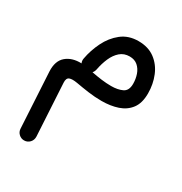

<svg xmlns="http://www.w3.org/2000/svg" viewBox="-172 -476 936 990"><g transform="rotate(30 295.5 19.5)"><path d="M368.2 -349.6Q426.8 -349.6 466.1 -320.3Q505.4 -291 525.1 -243.2Q544.9 -195.3 544.9 -139.6Q544.9 -82.5 519.8 -49.1Q494.6 -15.6 451.9 -1.2Q409.2 13.2 356 13.2Q315.9 13.2 275.9 7.6Q235.8 2 200.7 -4.4Q169.4 -9.8 154.1 -3.7Q138.7 2.4 140.1 28.8L157.7 339.4Q158.7 360.4 145.3 374.8Q131.8 389.2 111.8 389.2Q93.8 389.2 80.6 376.7Q67.4 364.3 66.4 346.2L47.9 15.6Q44.9 -46.4 79.6 -75.7Q114.3 -105 170.4 -103Q164.6 -115.7 167.5 -130.4Q177.2 -183.6 201.9 -233.9Q226.6 -284.2 267.8 -316.9Q309.1 -349.6 368.2 -349.6ZM253.4 -114.7Q250.5 -101.1 242.2 -91.8Q272 -85.9 302 -82Q332 -78.1 360.4 -78.1Q399.4 -78.1 426.5 -90.8Q453.6 -103.5 453.6 -144.5Q453.6 -173.3 444.6 -199.5Q435.5 -225.6 416.7 -241.9Q397.9 -258.3 368.2 -258.3Q335 -258.3 312 -238.3Q289.1 -218.3 274.9 -185.8Q260.7 -153.3 253.4 -114.7Z"/></g></svg>

Font: Mikhak Medium
Style: Regular
Weight: 500
Designer: Amin Abedi
Version: Version 3.3